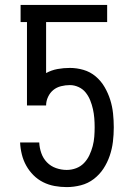

<svg xmlns="http://www.w3.org/2000/svg" viewBox="-20 -755 540 783"><path d="M252 8Q227 8 202.5 3.5Q178 -1 156 -12Q134 -23 116.5 -40.5Q99 -58 87 -79.5Q75 -101 69 -125.5Q63 -150 62 -174H140Q141 -152 148.5 -130.5Q156 -109 171.5 -93Q187 -77 208.5 -69.5Q230 -62 252 -62Q272 -62 290.5 -69Q309 -76 322.5 -90Q336 -104 344.5 -122Q353 -140 358 -159Q363 -178 364.5 -197.5Q366 -217 366 -236Q366 -255 364.5 -273.5Q363 -292 359 -310Q355 -328 348 -345.5Q341 -363 329.5 -377.5Q318 -392 300.5 -400Q283 -408 265 -408Q247 -408 229 -403.5Q211 -399 197.5 -388Q184 -377 176 -360Q168 -343 168 -325H90V-665H64V-735H417V-665H168V-457Q190 -469 214.5 -473.5Q239 -478 265 -478Q293 -478 320.5 -470Q348 -462 370 -443.5Q392 -425 406.5 -400Q421 -375 429.5 -348Q438 -321 441 -292.5Q444 -264 444 -236V-235Q444 -206 440.5 -177Q437 -148 427.5 -120Q418 -92 402 -67.5Q386 -43 362.5 -25Q339 -7 310 0.5Q281 8 252 8Z"/></svg>

Font: Iosevka
Style: Regular
Weight: 400
Monospace: yes
Designer: Belleve Invis
Foundry: Belleve Invis
Version: Version 33.2.3; ttfautohint (v1.8.4)